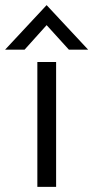

<svg xmlns="http://www.w3.org/2000/svg" viewBox="-60 -730 364 750"><path d="M-40 -536.1 122.1 -710 284.2 -536.1H209L122.1 -631.8L36.1 -536.1ZM85.9 0V-487.8H159.2V0Z"/></svg>

Font: HK Grotesk Light
Style: Regular
Weight: 300
Designer: Alfredo Marco Pradil and Stefan Peev
Foundry: Hanken Design Co.
Version: Version 1.045;PS 001.045;hotconv 1.0.88;makeotf.lib2.5.64775